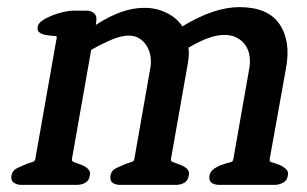

<svg xmlns="http://www.w3.org/2000/svg" viewBox="-20 -519 863 539"><path d="M751 0H595Q582 0 574 -6Q566 -12 568 -26Q570 -35 575.5 -40.5Q581 -46 587 -49Q593 -53 599 -55Q605 -57 611 -59Q619 -62 626.5 -63.5Q634 -65 635 -72L680 -328Q683 -345 680.5 -362Q678 -379 669 -392Q660 -405 645 -413Q630 -421 610 -421Q590 -421 565.5 -412.5Q541 -404 509 -385Q511 -371 509.5 -357Q508 -343 505 -328L460 -73Q459 -66 465.5 -64Q472 -62 479 -59Q484 -57 489.5 -55Q495 -53 500 -49Q505 -46 508.5 -40.5Q512 -35 510 -26Q508 -12 497.5 -6Q487 0 474 0H317Q304 0 296 -6Q288 -12 290 -26Q293 -41 307 -47.5Q321 -54 333 -59Q341 -62 348.5 -64Q356 -66 357 -72L402 -328Q405 -344 402.5 -360.5Q400 -377 392 -390Q384 -403 371.5 -411Q359 -419 341 -419Q321 -419 295.5 -408.5Q270 -398 236 -379L182 -73Q181 -66 187.5 -64Q194 -62 201 -59Q206 -57 211.5 -55Q217 -53 222 -49Q227 -46 230.5 -40.5Q234 -35 232 -26Q230 -12 219.5 -6Q209 0 196 0H40Q28 0 19 -6Q10 -12 12 -26Q15 -41 29 -47.5Q43 -54 55 -59Q63 -62 70.5 -64Q78 -66 79 -72L139 -412Q141 -418 134.5 -418Q128 -418 122 -419Q116 -420 110.5 -420.5Q105 -421 100 -423Q94 -425 89 -429.5Q84 -434 86 -444Q87 -453 98.5 -461Q110 -469 125 -475Q140 -481 156.5 -485Q173 -489 185 -489H223Q237 -489 245 -481Q253 -473 250 -459L249 -449Q284 -472 318 -484.5Q352 -497 385 -497Q420 -497 448.5 -482.5Q477 -468 492 -445Q581 -499 652 -499Q732 -499 764.5 -451.5Q797 -404 783 -328L737 -72Q736 -65 742.5 -63.5Q749 -62 756 -59Q762 -57 767 -55Q772 -53 777 -49Q782 -46 786 -40.5Q790 -35 788 -26Q786 -12 774.5 -6Q763 0 751 0Z"/></svg>

Font: Jura
Style: Bold Italic
Weight: 700
Designer: Ed Merritt
Foundry: Ten by Twenty
Version: Version 1.007